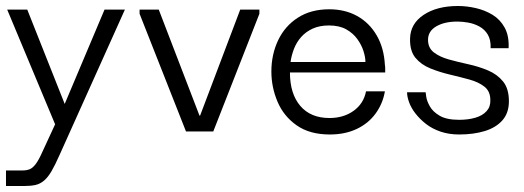

<svg xmlns="http://www.w3.org/2000/svg" viewBox="-23 -439 1751 641"><path d="M-3 182V130H53Q66 130 76 126Q86 122 96 109Q106 96 118 69L161 -24L1 -407H68L193 -92L326 -407H394L176 78Q161 112 149 132.5Q137 153 124 164Q111 175 95.5 178.5Q80 182 58 182Z M779 -407H843V-393L689 0H598L443 -393V-407H507L643 -53H645Z M1078 10Q1011 10 967.5 -20.5Q924 -51 903.5 -99.5Q883 -148 883 -200Q883 -257 905.5 -304.5Q928 -352 971.5 -380Q1015 -408 1076 -408Q1129 -408 1169.5 -385.5Q1210 -363 1234.5 -321Q1259 -279 1262 -222Q1263 -218 1263 -210.5Q1263 -203 1263 -197H945Q945 -126 979.5 -85.5Q1014 -45 1077 -45Q1124 -45 1157.5 -69Q1191 -93 1199 -134H1262Q1255 -93 1231 -60Q1207 -27 1168 -8.5Q1129 10 1078 10ZM947 -232H1197Q1197 -248 1190.5 -268.5Q1184 -289 1170 -308.5Q1156 -328 1133 -341Q1110 -354 1075 -354Q1044 -354 1021 -343.5Q998 -333 982.5 -315.5Q967 -298 958.5 -276Q950 -254 947 -232Z M1510 10Q1476 10 1448 0.5Q1420 -9 1399.5 -25Q1379 -41 1364.5 -59.5Q1350 -78 1343 -97Q1336 -116 1336 -131H1398Q1398 -130 1400 -116Q1402 -102 1412 -84Q1422 -66 1445 -52.5Q1468 -39 1510 -39Q1540 -39 1564 -46Q1588 -53 1601.5 -68Q1615 -83 1614 -105Q1614 -134 1594.5 -149.5Q1575 -165 1544 -173.5Q1513 -182 1479 -190Q1445 -198 1414 -210.5Q1383 -223 1364 -246Q1345 -269 1346 -310Q1347 -360 1391.5 -389.5Q1436 -419 1506 -419Q1535 -419 1565.5 -412Q1596 -405 1621.5 -389.5Q1647 -374 1662 -346.5Q1677 -319 1675 -278H1615Q1616 -306 1605.5 -323.5Q1595 -341 1577.5 -350.5Q1560 -360 1540.5 -363.5Q1521 -367 1504 -367Q1461 -367 1433.5 -351Q1406 -335 1406 -306Q1406 -279 1425.5 -264Q1445 -249 1475.5 -240.5Q1506 -232 1540.5 -224.5Q1575 -217 1606 -204Q1637 -191 1656.5 -167Q1676 -143 1676 -101Q1676 -62 1654.5 -37.5Q1633 -13 1595.5 -1.5Q1558 10 1510 10Z"/></svg>

Font: Darker Grotesque Medium
Style: Regular
Weight: 500
Designer: Gabriel Lam
Foundry: TypeRant
Version: Version 1.000;gftools[0.9.28]